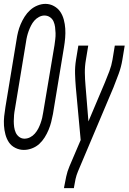

<svg xmlns="http://www.w3.org/2000/svg" viewBox="-33 -765 663 990"><path d="M90 8Q67 8 46 -2.5Q25 -13 13 -31Q1 -49 -5 -71.5Q-11 -94 -12.5 -117.5Q-14 -141 -11.5 -165Q-9 -189 -5 -213L52 -558Q55 -579 60 -599.5Q65 -620 73.5 -640Q82 -660 94 -679Q106 -698 122.5 -713Q139 -728 160 -736.5Q181 -745 201 -745Q225 -745 245.5 -733.5Q266 -722 278 -704Q290 -686 296 -663.5Q302 -641 303.5 -617.5Q305 -594 303 -570Q301 -546 297 -522L240 -177Q236 -156 231 -136Q226 -116 217.5 -95.5Q209 -75 197 -56Q185 -37 169 -22.5Q153 -8 132 0Q111 8 90 8ZM93 -50Q108 -50 122 -57Q136 -64 146.5 -76Q157 -88 164 -101.5Q171 -115 176 -129Q181 -143 184.5 -157.5Q188 -172 190 -187L248 -532Q250 -547 252 -563Q254 -579 253.5 -594.5Q253 -610 251 -625.5Q249 -641 243 -654.5Q237 -668 224.5 -676.5Q212 -685 196 -685Q182 -685 168 -677.5Q154 -670 144 -658.5Q134 -647 127 -633Q120 -619 115 -605.5Q110 -592 106.5 -577.5Q103 -563 101 -548L44 -203Q41 -188 39.5 -172Q38 -156 38 -140.5Q38 -125 40 -110Q42 -95 48 -81.5Q54 -68 66 -59Q78 -50 93 -50ZM297 205 298 198Q303 171 308.5 145Q314 119 325 93L383 -43L358 -314Q355 -349 354 -384.5Q353 -420 359 -457L371 -530H422L410 -457Q404 -423 404.5 -389.5Q405 -356 408 -323L423 -139L508 -340Q520 -369 531 -398Q542 -427 547 -457L559 -530H610L598 -457Q592 -420 579 -384.5Q566 -349 552 -314L369 119Q361 138 356.5 158Q352 178 349 198L348 205Z"/></svg>

Font: Iosevka Curly LtExObl
Style: Regular
Weight: 300
Width: 7
Italic angle: -9°
Monospace: yes
Designer: Belleve Invis
Foundry: Belleve Invis
Version: Version 11.1.0; ttfautohint (v1.8.3)